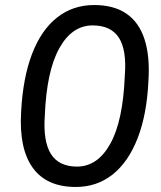

<svg xmlns="http://www.w3.org/2000/svg" viewBox="-20 -734 640 763"><path d="M281 9Q165 9 110 -67.5Q55 -144 64 -290Q71 -425 107.5 -520Q144 -615 207 -664.5Q270 -714 354 -714Q432 -714 482 -680Q532 -646 554 -579Q576 -512 570 -415Q564 -280 527 -185Q490 -90 427.5 -40.5Q365 9 281 9ZM286 -72Q368 -72 418.5 -163Q469 -254 476 -434Q484 -535 452.5 -584Q421 -633 348 -633Q266 -633 215.5 -542Q165 -451 158 -273Q151 -172 182.5 -122Q214 -72 286 -72Z"/></svg>

Font: Nunito Sans 10pt Medium
Style: Italic
Weight: 500
Italic angle: -9°
Designer: Vernon Adams
Foundry: Vernon Adams
Version: Version 3.101;gftools[0.9.27]